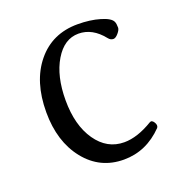

<svg xmlns="http://www.w3.org/2000/svg" viewBox="-89 -500 542 585"><g transform="rotate(-20 182.0 -207.0)"><path d="M216.8 11.2Q139.6 11.2 91.3 -49.3Q43 -109.9 43 -205.1Q43 -304.7 92.3 -364.7Q141.6 -424.8 224.1 -424.8Q264.6 -424.8 296.6 -415.3Q328.6 -405.8 334 -392.1Q336.9 -386.2 336.9 -373Q336.9 -365.7 328.1 -355.5Q319.3 -345.2 312 -345.2Q302.7 -345.2 295.9 -354Q261.7 -397 216.8 -397Q170.4 -397 140.6 -347.2Q110.8 -297.4 110.8 -219.2Q110.8 -138.2 145.5 -88.1Q180.2 -38.1 235.8 -38.1Q278.3 -38.1 329.1 -68.8Q336.4 -73.2 343 -62.7Q349.6 -52.2 344.2 -44.9Q289.6 11.2 216.8 11.2Z"/></g></svg>

Font: Junicode SmCond Light
Style: Regular
Weight: 300
Width: 4
Designer: Peter S. Baker
Version: Version 2.206